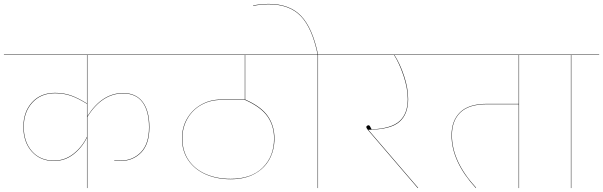

<svg xmlns="http://www.w3.org/2000/svg" viewBox="-30 -958 3072 978"><path d="M415 -366Q490 -484 597 -484Q663 -484 697 -438.5Q731 -393 731 -310Q731 -224 689 -181Q647 -138 584 -138Q569 -138 552 -141V-143Q569 -140 584 -140Q646 -140 687.5 -182.5Q729 -225 729 -310Q729 -392 696 -437Q663 -482 597 -482Q490 -482 415 -363V0H413V-257Q387 -205 343.5 -171.5Q300 -138 245 -138Q175 -138 132 -186Q89 -234 89 -312Q89 -388 133 -436.5Q177 -485 250 -485Q295 -485 331.5 -472Q368 -459 413 -431V-678H-10V-680H828V-678H415ZM413 -429Q368 -457 331.5 -470Q295 -483 250 -483Q178 -483 134.5 -435Q91 -387 91 -312Q91 -235 133 -187.5Q175 -140 245 -140Q300 -140 344 -174.5Q388 -209 413 -261Z M1219 -678V-451Q1301 -415 1334.5 -366Q1368 -317 1368 -253Q1368 -193 1342 -146Q1316 -99 1266 -72Q1216 -45 1145 -45Q1074 -45 1017.5 -70Q961 -95 929 -142Q897 -189 897 -253Q897 -310 923.5 -355Q950 -400 995.5 -425.5Q1041 -451 1096 -451H1217V-678H808V-680H1466V-678ZM1218 -449H1096Q1041 -449 996 -424Q951 -399 925 -354Q899 -309 899 -253Q899 -189 930.5 -142.5Q962 -96 1018 -71.5Q1074 -47 1145 -47Q1250 -47 1308 -104Q1366 -161 1366 -253Q1366 -317 1332.5 -365Q1299 -413 1218 -449Z M1732 -678H1590V0H1588V-678H1446V-680H1732ZM1339 -936Q1297 -936 1260 -928L1259 -930Q1297 -938 1339 -938Q1445 -938 1503.5 -877Q1562 -816 1590 -680H1588Q1560 -816 1502 -876Q1444 -936 1339 -936Z M2180 -678H1979Q2007 -635 2028 -572Q2049 -509 2049 -453Q2049 -376 2004 -337Q1959 -298 1846 -297L2100 -1L2098 0L1844 -296Q1836 -306 1836 -311Q1836 -315 1840 -317.5Q1844 -320 1848 -320Q1851 -320 1854.5 -315Q1858 -310 1863 -299Q1963 -303 2005 -341Q2047 -379 2047 -453Q2047 -508 2025.5 -572Q2004 -636 1977 -678H1712V-680H2180Z M2756 -678H2614V0H2612V-427H2450Q2359 -427 2315.5 -385.5Q2272 -344 2272 -269Q2272 -136 2395 -2L2394 0Q2270 -135 2270 -269Q2270 -344 2314 -386.5Q2358 -429 2450 -429H2612V-678H2160V-680H2756Z M3022 -678H2880V0H2878V-678H2736V-680H3022Z"/></svg>

Font: FiraGO Two
Style: Regular
Weight: 100
Designer: bBox Type
Foundry: bBox Type GmbH
Version: Version 1.001